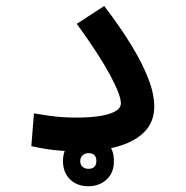

<svg xmlns="http://www.w3.org/2000/svg" viewBox="-20 -506 626 646"><path d="M242.2 2.9Q212.4 2.9 187 1.2Q161.6 -0.5 137.2 -4.4Q112.8 -8.3 85.4 -14.2L94.2 -124.5Q122.6 -119.6 145.5 -116.5Q168.5 -113.3 191.2 -111.8Q213.9 -110.4 242.2 -110.4Q278.3 -110.4 311.5 -115Q344.7 -119.6 365.7 -130.4Q386.7 -141.1 386.7 -158.7Q386.7 -186 349.9 -254.6Q313 -323.2 238.3 -425.8L330.6 -485.8Q383.3 -417 420.9 -355.7Q458.5 -294.4 478.8 -242.2Q499 -189.9 499 -147.5Q499 -97.2 467.3 -63.7Q435.5 -30.3 377.9 -13.7Q320.3 2.9 242.2 2.9ZM277.3 120.6Q239.7 120.6 215.8 97.7Q191.9 74.7 191.9 35.6Q191.9 -2.9 216.6 -26.1Q241.2 -49.3 277.3 -49.3Q314 -49.3 338.6 -27.1Q363.3 -4.9 363.3 35.6Q363.3 75.7 338.6 98.1Q314 120.6 277.3 120.6ZM277.3 62Q304.2 62 304.2 35.6Q304.2 9.3 277.8 9.3Q265.6 9.3 257.8 16.6Q250 23.9 250 35.6Q250 48.8 258.1 55.4Q266.1 62 277.3 62Z"/></svg>

Font: Cascadia Mono Medium
Style: Regular
Weight: 500
Monospace: yes
Designer: Aaron Bell
Foundry: Saja Typeworks
Version: Version 2407.024